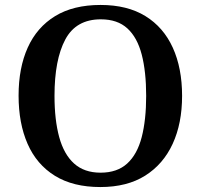

<svg xmlns="http://www.w3.org/2000/svg" viewBox="-20 -745 810 775"><path d="M385 10Q275 10 201.5 -35.5Q128 -81 91.5 -164Q55 -247 55 -359Q55 -471 92 -553Q129 -635 202.5 -680Q276 -725 386 -725Q494 -725 567 -680Q640 -635 677.5 -552.5Q715 -470 715 -358Q715 -247 677 -164.5Q639 -82 566 -36Q493 10 385 10ZM386 -48Q453 -48 493.5 -85Q534 -122 552 -191.5Q570 -261 570 -358Q570 -456 552 -525Q534 -594 494 -630.5Q454 -667 387 -667Q287 -667 243.5 -585.5Q200 -504 200 -358Q200 -261 219 -191.5Q238 -122 279 -85Q320 -48 386 -48Z"/></svg>

Font: Noto Serif Armenian SemiBold
Style: Regular
Weight: 600
Version: Version 2.007